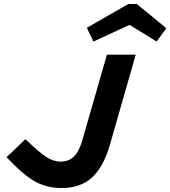

<svg xmlns="http://www.w3.org/2000/svg" viewBox="-20 -930 857 966"><path d="M290 16Q214 16 155 -17.5Q96 -51 13 -139L108 -230Q175 -165 211.5 -141Q248 -117 285 -117Q326 -117 352 -142.5Q378 -168 394 -224L518 -655H663L534 -205Q501 -90 443 -37Q385 16 290 16ZM450 -721 417 -790 626 -910H668L817 -788L768 -721L632 -805Z"/></svg>

Font: Intel One Mono
Style: Bold Italic
Weight: 700
Italic angle: -16°
Monospace: yes
Designer: Fred Shallcrass
Foundry: Frere-Jones Type LLC
Version: Version 1.400;hotconv 1.1.0;makeotfexe 2.6.0;FJTRelease1.4